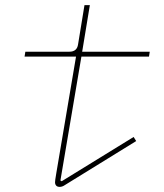

<svg xmlns="http://www.w3.org/2000/svg" viewBox="-20 -718 640 750"><path d="M213 12Q204 12 199.5 7Q195 2 195 -6Q195 -10 196 -17Q197 -24 200 -42L277 -497H76L79 -516H251Q281 -516 285 -545L310 -698H331L301 -516H565L562 -497H298L216 -13L221 -10L502 -183L512 -167L256 -9Q242 -1 232.5 5.5Q223 12 213 12Z"/></svg>

Font: IBM Plex Mono Thin
Style: Italic
Weight: 100
Italic angle: -9°
Monospace: yes
Designer: Mike Abbink, Paul van der Laan, Pieter van Rosmalen
Foundry: Bold Monday
Version: Version 2.3